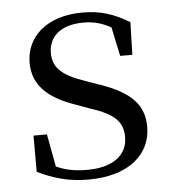

<svg xmlns="http://www.w3.org/2000/svg" viewBox="-45 -572 562 628"><g transform="rotate(-5 236.5 -258.0)"><path d="M221 15C357 15 427 -53 427 -140C427 -210 388 -255 287 -290L236 -308C163 -333 134 -360 134 -408C134 -461 173 -498 249 -498C281 -498 309 -491 339 -474L359 -379H399L402 -486C352 -516 309 -531 249 -531C129 -531 62 -466 62 -382C62 -307 113 -264 194 -235L246 -216C327 -190 352 -162 352 -113C352 -56 307 -17 219 -17C177 -17 146 -24 118 -37L98 -144H54V-25C108 1 157 15 221 15Z"/></g></svg>

Font: Harano Aji Mincho KR
Style: Regular
Weight: 400
Foundry: Masamichi Hosoda
Version: HaranoAjiMinchoKR-Regular version 20230610;ttx 4.39.4